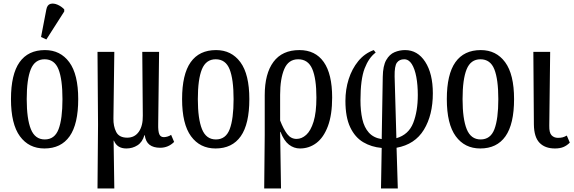

<svg xmlns="http://www.w3.org/2000/svg" viewBox="-20 -829 3243 1085"><path d="M231 10Q143 10 92.5 -59Q42 -128 42 -269Q42 -409 90.5 -477.5Q139 -546 234 -546Q321 -546 371.5 -477.5Q422 -409 422 -269Q422 -128 373.5 -59Q325 10 231 10ZM233 -41Q289 -41 311 -99Q333 -157 333 -269Q333 -381 310.5 -437.5Q288 -494 232 -494Q177 -494 154 -437.5Q131 -381 131 -269Q131 -157 154.5 -99Q178 -41 233 -41ZM242 -606 212 -620 242 -776Q247 -802 265 -807Q283 -812 305 -802.5Q327 -793 343 -776V-764Z M531 236 534 -126 531 -536H626L621 -160Q620 -116 636.5 -83.5Q653 -51 699 -51Q741 -51 764.5 -84.5Q788 -118 787 -176L784 -536H879L874 -128Q873 -88 880 -71Q887 -54 906 -54Q914 -54 925.5 -57Q937 -60 947 -67L964 -27Q931 6 885 6Q847 6 825 -11Q803 -28 798 -65H796Q785 -26 757 -8Q729 10 694 10Q642 10 624 -34H622L626 236Z M1198 10Q1110 10 1059.5 -59Q1009 -128 1009 -269Q1009 -409 1057.5 -477.5Q1106 -546 1201 -546Q1288 -546 1338.5 -477.5Q1389 -409 1389 -269Q1389 -128 1340.5 -59Q1292 10 1198 10ZM1200 -41Q1256 -41 1278 -99Q1300 -157 1300 -269Q1300 -381 1277.5 -437.5Q1255 -494 1199 -494Q1144 -494 1121 -437.5Q1098 -381 1098 -269Q1098 -157 1121.5 -99Q1145 -41 1200 -41Z M1473 236 1476 -66V-291Q1476 -413 1525.5 -479.5Q1575 -546 1672 -546Q1762 -546 1809.5 -478.5Q1857 -411 1857 -278Q1857 -180 1833 -116Q1809 -52 1768 -21Q1727 10 1675 10Q1641 10 1613 -11.5Q1585 -33 1565 -84H1563L1568 236ZM1656 -44Q1685 -44 1710.5 -67Q1736 -90 1752 -141.5Q1768 -193 1768 -278Q1768 -385 1744.5 -439.5Q1721 -494 1665 -494Q1610 -494 1586.5 -439Q1563 -384 1563 -293V-148Q1582 -99 1603 -71.5Q1624 -44 1656 -44Z M2133 236 2137 7Q2079 2 2032.5 -25.5Q1986 -53 1959 -110Q1932 -167 1932 -259Q1932 -324 1950.5 -382Q1969 -440 2004.5 -483.5Q2040 -527 2092 -546L2103 -532Q2064 -503 2040.5 -442Q2017 -381 2017 -262Q2017 -203 2027.5 -156Q2038 -109 2064.5 -79.5Q2091 -50 2137 -43L2143 -395Q2144 -457 2162.5 -489.5Q2181 -522 2209.5 -534Q2238 -546 2269 -546Q2340 -546 2383 -479.5Q2426 -413 2426 -302Q2426 -179 2375.5 -96Q2325 -13 2221 6L2228 236ZM2210 -397 2220 -48Q2289 -68 2315 -134Q2341 -200 2341 -292Q2341 -349 2332.5 -394.5Q2324 -440 2307 -467Q2290 -494 2264 -494Q2237 -494 2223 -475Q2209 -456 2210 -397Z M2694 10Q2606 10 2555.5 -59Q2505 -128 2505 -269Q2505 -409 2553.5 -477.5Q2602 -546 2697 -546Q2784 -546 2834.5 -477.5Q2885 -409 2885 -269Q2885 -128 2836.5 -59Q2788 10 2694 10ZM2696 -41Q2752 -41 2774 -99Q2796 -157 2796 -269Q2796 -381 2773.5 -437.5Q2751 -494 2695 -494Q2640 -494 2617 -437.5Q2594 -381 2594 -269Q2594 -157 2617.5 -99Q2641 -41 2696 -41Z M3116 10Q3060 10 3029 -22Q2998 -54 2997 -125L2994 -536H3089L3084 -119Q3083 -79 3097 -64.5Q3111 -50 3133 -50Q3149 -50 3160 -53Q3171 -56 3183 -63L3200 -23Q3183 -6 3163.5 2Q3144 10 3116 10Z"/></svg>

Font: Noto Serif ExtraCondensed
Style: Regular
Weight: 400
Width: 2
Designer: Monotype Design Team
Foundry: Monotype Imaging Inc.
Version: Version 2.015